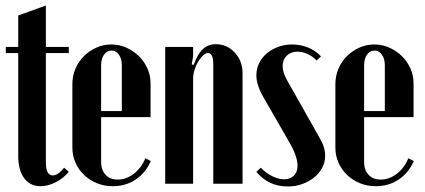

<svg xmlns="http://www.w3.org/2000/svg" viewBox="-20 -665 1537 695"><path d="M127 9Q89 9 67.5 -20Q46 -49 46 -101V-473H1V-495H46V-609L146 -645V-495H229V-473H146V-78Q146 -30 171 -30Q190 -30 212 -58L229 -43Q210 -20 182 -5.5Q154 9 127 9Z M242 -361Q242 -390 253 -416Q264 -442 283.5 -461.5Q303 -481 328.5 -492.5Q354 -504 383 -504Q412 -504 437.5 -492.5Q463 -481 482.5 -462Q502 -443 513.5 -417.5Q525 -392 525 -363V-241H346V-79Q346 -50 362 -32.5Q378 -15 406 -15Q437 -15 464.5 -36Q492 -57 506 -92L526 -82Q507 -39 471 -15Q435 9 388 9Q357 9 330.5 -2Q304 -13 284.5 -31.5Q265 -50 253.5 -75.5Q242 -101 242 -131ZM421 -263V-429Q421 -452 410.5 -467Q400 -482 384 -482Q367 -482 356.5 -467Q346 -452 346 -429V-263Z M681 -430Q695 -469 714 -487Q733 -505 761 -505Q802 -505 830 -474.5Q858 -444 858 -400V0H752V-431Q752 -473 733 -473Q724 -473 714.5 -464Q705 -455 697 -441.5Q689 -428 684 -411.5Q679 -395 679 -380V0H578V-495H679V-461L674 -432Z M1126 -446Q1112 -461 1093.5 -469.5Q1075 -478 1057 -478Q1033 -478 1018 -463.5Q1003 -449 1003 -426Q1003 -402 1020 -373L1138 -164Q1157 -132 1157 -101Q1157 -78 1146.5 -58Q1136 -38 1117.5 -23Q1099 -8 1074.5 1Q1050 10 1022 10Q952 10 908 -43L924 -58Q943 -38 966 -27Q989 -16 1009 -16Q1031 -16 1044 -29.5Q1057 -43 1057 -65Q1057 -98 1029 -147L933 -314Q908 -358 908 -392Q908 -416 918 -436.5Q928 -457 946 -472Q964 -487 987.5 -495.5Q1011 -504 1038 -504Q1068 -504 1095 -493Q1122 -482 1142 -461Z M1194 -361Q1194 -390 1205 -416Q1216 -442 1235.5 -461.5Q1255 -481 1280.5 -492.5Q1306 -504 1335 -504Q1364 -504 1389.5 -492.5Q1415 -481 1434.5 -462Q1454 -443 1465.5 -417.5Q1477 -392 1477 -363V-241H1298V-79Q1298 -50 1314 -32.5Q1330 -15 1358 -15Q1389 -15 1416.5 -36Q1444 -57 1458 -92L1478 -82Q1459 -39 1423 -15Q1387 9 1340 9Q1309 9 1282.5 -2Q1256 -13 1236.5 -31.5Q1217 -50 1205.5 -75.5Q1194 -101 1194 -131ZM1373 -263V-429Q1373 -452 1362.5 -467Q1352 -482 1336 -482Q1319 -482 1308.5 -467Q1298 -452 1298 -429V-263Z"/></svg>

Font: Moniqa Extra Bold Narrow Heading
Style: Regular
Weight: 800
Width: 4
Designer: Rajesh Rajput
Foundry: Rajesh Rajput
Version: Version 1.000;December 15, 2022;FontCreator 14.0.0.2794 32-b